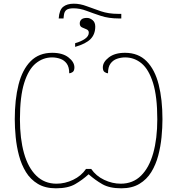

<svg xmlns="http://www.w3.org/2000/svg" viewBox="-20 -1010 964 1040"><path d="M298 -910Q301 -956 322 -973Q343 -990 380 -990Q414 -990 449.5 -976.5Q485 -963 526.5 -949Q568 -935 619 -935H637V-910H624Q569 -910 526.5 -924Q484 -938 448.5 -951.5Q413 -965 378 -965Q351 -965 339.5 -956Q328 -947 326 -927L324 -910ZM387 -776Q419 -785 440 -799.5Q461 -814 461 -833Q461 -846 449 -851Q437 -856 424.5 -861.5Q412 -867 412 -883Q412 -896 421 -904.5Q430 -913 451 -913Q467 -913 481.5 -901Q496 -889 496 -866Q496 -825 471 -799Q446 -773 387 -756ZM283 10Q225 10 185 -14Q145 -38 120.5 -78Q96 -118 83 -167Q70 -216 65 -267.5Q60 -319 60 -364Q60 -471 80.5 -552Q101 -633 146 -678.5Q191 -724 263 -724Q319 -724 351 -699Q383 -674 383 -645Q383 -626 373 -619.5Q363 -613 355 -613Q355 -647 341.5 -665.5Q328 -684 306.5 -691.5Q285 -699 262 -699Q213 -699 173.5 -666.5Q134 -634 111 -560.5Q88 -487 88 -364Q88 -259 110 -180.5Q132 -102 176.5 -58.5Q221 -15 286 -15Q332 -15 376 -36Q420 -57 446 -95H474Q500 -57 544 -36Q588 -15 634 -15Q700 -15 744 -58.5Q788 -102 810 -180.5Q832 -259 832 -364Q832 -487 809 -560.5Q786 -634 747 -666.5Q708 -699 658 -699Q635 -699 613.5 -691.5Q592 -684 578.5 -665.5Q565 -647 565 -613Q557 -613 547 -619.5Q537 -626 537 -645Q537 -674 569.5 -699Q602 -724 657 -724Q729 -724 774 -678.5Q819 -633 839.5 -552Q860 -471 860 -364Q860 -319 855 -267.5Q850 -216 837 -167Q824 -118 799.5 -78Q775 -38 735 -14Q695 10 637 10Q573 10 534 -12.5Q495 -35 460 -66Q426 -35 387 -12.5Q348 10 283 10Z"/></svg>

Font: Noto Serif Thin
Style: Regular
Weight: 100
Designer: Monotype Design Team
Foundry: Monotype Imaging Inc.
Version: Version 2.015